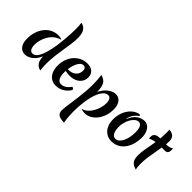

<svg xmlns="http://www.w3.org/2000/svg" viewBox="-67 -1801 2974 2974"><g transform="rotate(45 1420.0 -314.0)"><path d="M401 -162Q379 -107 344 -68.5Q309 -30 267 -9.5Q225 11 182 11Q143 11 109.5 -10Q76 -31 56 -75.5Q36 -120 36 -188Q36 -271 59 -340Q82 -409 123.5 -460Q165 -511 221 -539Q277 -567 343 -567Q366 -567 388 -562.5Q410 -558 426 -550Q361 -533 315 -494.5Q269 -456 240 -405.5Q211 -355 197.5 -302Q184 -249 184 -202Q184 -168 191.5 -141Q199 -114 215 -98.5Q231 -83 257 -83Q295 -83 324 -113.5Q353 -144 375 -196.5Q397 -249 412.5 -315Q428 -381 438.5 -453Q449 -525 455 -594.5Q461 -664 463.5 -723Q466 -782 466 -822Q466 -861 464.5 -895.5Q463 -930 458 -957Q509 -946 537 -917Q565 -888 576.5 -846Q588 -804 588 -750Q588 -690 578 -617.5Q568 -545 554.5 -464Q541 -383 531 -296.5Q521 -210 521 -122Q521 -51 530 18Q481 4 454.5 -22.5Q428 -49 417.5 -85Q407 -121 406 -162Z M863 15Q803 15 758.5 -15Q714 -45 690 -100Q666 -155 666 -229Q666 -303 689 -366.5Q712 -430 753.5 -477Q795 -524 851 -550.5Q907 -577 973 -577Q1048 -577 1090.5 -538.5Q1133 -500 1133 -432Q1133 -377 1104.5 -335Q1076 -293 1025.5 -269.5Q975 -246 907 -246Q880 -246 853.5 -249.5Q827 -253 803 -259L806 -299H832Q884 -299 922 -318Q960 -337 981 -371.5Q1002 -406 1002 -452Q1002 -480 987.5 -497.5Q973 -515 949 -515Q915 -515 889.5 -487.5Q864 -460 846.5 -415.5Q829 -371 820.5 -321Q812 -271 812 -226Q812 -145 836.5 -102Q861 -59 907 -59Q994 -59 1060 -157Q1096 -148 1096 -120Q1055 -55 995 -20Q935 15 863 15Z M1388 -371Q1432 -460 1495.5 -506.5Q1559 -553 1619 -553Q1658 -553 1690.5 -532Q1723 -511 1742.5 -468.5Q1762 -426 1762 -360Q1762 -285 1740 -219.5Q1718 -154 1679.5 -105Q1641 -56 1590.5 -28Q1540 0 1483 0Q1442 0 1400 -16Q1453 -28 1493 -64.5Q1533 -101 1560 -150Q1587 -199 1600.5 -252Q1614 -305 1614 -350Q1614 -397 1597 -427.5Q1580 -458 1547 -458Q1501 -458 1463 -415.5Q1425 -373 1398 -296Q1371 -219 1356.5 -116Q1342 -13 1342 108Q1342 160 1346.5 215.5Q1351 271 1362 329Q1313 327 1277 318Q1241 309 1221 284.5Q1201 260 1201 213Q1201 188 1207 139Q1213 90 1222.5 26Q1232 -38 1241 -111Q1250 -184 1256 -259Q1262 -334 1262 -402Q1262 -455 1258.5 -506Q1255 -557 1247 -603Q1330 -583 1359 -527Q1388 -471 1388 -371Z M2078 15Q2039 15 2000.5 -0.5Q1962 -16 1931 -48Q1900 -80 1881 -129.5Q1862 -179 1862 -247Q1862 -330 1890 -402Q1918 -474 1968.5 -524Q2019 -574 2088 -591Q2099 -591 2108 -585Q2117 -579 2118 -571Q2081 -549 2047.5 -506.5Q2014 -464 2000 -398L2006 -396Q2034 -466 2072.5 -504.5Q2111 -543 2152 -558.5Q2193 -574 2225 -574Q2269 -574 2303.5 -548Q2338 -522 2358.5 -473.5Q2379 -425 2379 -357Q2379 -293 2362 -227.5Q2345 -162 2309 -107Q2273 -52 2215.5 -18.5Q2158 15 2078 15ZM2100 -57Q2136 -57 2164 -82Q2192 -107 2211.5 -148.5Q2231 -190 2241 -240.5Q2251 -291 2251 -341Q2251 -430 2229 -465.5Q2207 -501 2173 -501Q2140 -501 2109.5 -476.5Q2079 -452 2056 -412Q2033 -372 2019.5 -323.5Q2006 -275 2006 -228Q2006 -181 2015.5 -142Q2025 -103 2045.5 -80Q2066 -57 2100 -57Z M2650 -63Q2650 -21 2653.5 10.5Q2657 42 2664 57Q2611 43 2581.5 19.5Q2552 -4 2540.5 -39Q2529 -74 2529 -122Q2529 -184 2539 -245.5Q2549 -307 2562 -373.5Q2575 -440 2585 -516.5Q2595 -593 2595 -685Q2595 -701 2594.5 -717.5Q2594 -734 2594 -750Q2662 -743 2691 -710Q2720 -677 2720 -618Q2720 -564 2709.5 -497Q2699 -430 2685 -355.5Q2671 -281 2660.5 -206.5Q2650 -132 2650 -63ZM2838 -584Q2839 -577 2839.5 -569.5Q2840 -562 2840 -554Q2840 -503 2821.5 -486Q2803 -469 2772 -469Q2727 -469 2689.5 -469.5Q2652 -470 2617.5 -468Q2583 -466 2546 -457Q2509 -448 2466 -428Q2465 -436 2464.5 -444.5Q2464 -453 2464 -461Q2464 -501 2482 -521Q2500 -541 2530.5 -547.5Q2561 -554 2598 -554Q2624 -554 2651 -552.5Q2678 -551 2703 -551Q2741 -551 2777 -557.5Q2813 -564 2838 -584Z"/></g></svg>

Font: Merienda
Style: Bold
Weight: 700
Designer: Eduardo Rodriguez Tunni
Foundry: Eduardo Rodriguez Tunni
Version: Version 2.001